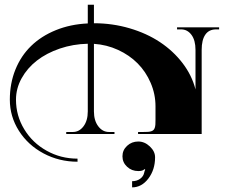

<svg xmlns="http://www.w3.org/2000/svg" viewBox="-20 -571 962 818"><path d="M640.7 99.2Q640.7 152.1 612.1 189.7Q583.5 227.3 542.8 227.3V201Q562.5 201 576.9 190.8Q591.3 180.5 594.4 164.3Q595.7 156.5 598.8 152.1L595.3 149.5Q589.2 157.8 569.1 157.8Q541.1 157.8 521.4 139.4Q501.7 121.1 501.7 94.8Q501.7 68.6 521.4 50.3Q541.1 31.9 569.1 31.9Q596.2 31.9 618.4 52.9Q640.7 73.9 640.7 99.2ZM354 -96.2V-384.6Q291.5 -383.3 234.9 -364.1Q178.3 -344.8 137.2 -312.9Q96.2 -281 72.1 -237.5Q48.1 -194.1 48.1 -146.4Q48.1 -78.2 83.3 -20.3Q118.4 37.6 178.8 71.2Q239.1 104.9 310.3 104.9V118Q232.1 118 165.6 82.6Q99.2 47.2 60.5 -13.8Q21.9 -74.7 21.9 -146.4Q21.9 -215.9 45.7 -274.7Q69.5 -333.5 112.8 -375.4Q156 -417.4 217.9 -442.5Q279.7 -467.7 354 -471.2V-550.7H380.2V-472Q458.9 -472 531.9 -450.6Q604.9 -429.2 661.5 -391.6Q718.1 -354 757.9 -302Q797.6 -250 812.9 -190.1V-358.4Q812.9 -399.5 795.7 -422.6Q778.4 -445.8 751.7 -445.8H734.3V-454.5H913.5V-445.8H900.3Q870.2 -445.8 854.7 -423.3Q839.2 -400.8 839.2 -358.4V0H568.2V-8.7H590Q602.7 -8.7 610.6 -9.2Q627.2 -10.5 634 -17.3Q640.7 -24 642 -40.6Q642.5 -48.5 642.5 -61.2V-118Q642.5 -170 621.9 -217.9Q601.4 -265.7 566.4 -300.9Q531.5 -336.1 483 -358.4Q434.4 -380.7 380.2 -384.2V-96.2Q380.2 -57.3 398.6 -33Q417 -8.7 444.1 -8.7H467.7V0H262.2V-8.7H290.6Q317.7 -8.7 335.9 -33Q354 -57.3 354 -96.2Z"/></svg>

Font: Wabroye
Style: Medium
Weight: 500
Designer: gluk
Foundry: gluk
Version: Version 0.14